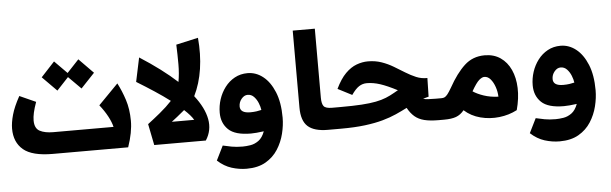

<svg xmlns="http://www.w3.org/2000/svg" viewBox="-56 -956 4435 1394"><g transform="rotate(-5 2161.5 -259.0)"><path d="M298 0Q148 0 83.5 -54.5Q19 -109 19 -208Q19 -252 35 -309Q51 -366 92 -440L210 -387Q194 -342 187 -310.5Q180 -279 180 -254Q180 -196 217 -176.5Q254 -157 315 -157H754Q746 -192 723 -235Q700 -278 665 -322L809 -469Q839 -412 861 -344Q883 -276 883.5 -191.5Q884 -107 847 0ZM371 -455 266 -561 365 -668 456 -576 542 -668 647 -561 547 -455 456 -546Z M1006 -155Q1047 -186 1096.5 -226.5Q1146 -267 1185 -309Q1135 -347 1074 -387Q1013 -427 946 -468L983 -643Q1144 -540 1252 -441Q1263 -500 1263 -569.5Q1263 -639 1260 -712L1421 -748Q1432 -628 1416 -521.5Q1400 -415 1357 -328Q1428 -237 1443.5 -154Q1459 -71 1413 0H1037ZM1179 -157H1342Q1323 -190 1275 -234Q1246 -210 1221.5 -190Q1197 -170 1179 -157Z M1757 -461Q1818 -461 1869 -421Q1920 -381 1951.5 -304.5Q1983 -228 1983 -117Q1983 -61 1968 -0.5Q1953 60 1919.5 112.5Q1886 165 1830 197.5Q1774 230 1691 230Q1637 230 1582.5 213Q1528 196 1480 152L1532 47Q1561 54 1596 60.5Q1631 67 1676 67Q1702 67 1733 62Q1764 57 1792.5 36.5Q1821 16 1838 -30Q1809 -26 1785 -24Q1761 -22 1744 -22Q1629 -22 1580 -69Q1531 -116 1531 -192Q1531 -242 1546.5 -289.5Q1562 -337 1591.5 -376Q1621 -415 1663 -438Q1705 -461 1757 -461ZM1679 -225Q1679 -176 1753 -176Q1777 -176 1798 -179Q1819 -182 1834 -186Q1831 -209 1820 -236.5Q1809 -264 1790 -284Q1771 -304 1744 -304Q1719 -304 1699 -280Q1679 -256 1679 -225Z M2303 0Q2203 0 2157 -41.5Q2111 -83 2111 -179V-740H2272V-237Q2272 -193 2286 -175Q2300 -157 2347 -157H2386V0Z M2386 -157H2409Q2500 -157 2562 -161Q2624 -165 2667 -173.5Q2710 -182 2742 -195Q2774 -208 2805 -226Q2816 -232 2822.5 -236Q2829 -240 2834 -242Q2761 -280 2710.5 -296.5Q2660 -313 2613 -313Q2582 -313 2556 -296Q2530 -279 2501 -237L2398 -290Q2432 -361 2471 -400Q2510 -439 2552 -454.5Q2594 -470 2635 -470Q2689 -470 2734.5 -454Q2780 -438 2820 -414Q2860 -390 2898 -366.5Q2936 -343 2974 -327Q3012 -311 3055 -312L3052 -176Q3043 -174 3032.5 -171Q3022 -168 3011 -164Q3025 -160 3046.5 -158.5Q3068 -157 3102 -157H3140V0H3110Q3047 0 3005.5 -10.5Q2964 -21 2936 -45Q2908 -69 2886 -109Q2847 -89 2803.5 -69.5Q2760 -50 2704.5 -34.5Q2649 -19 2574.5 -9.5Q2500 0 2399 0H2386Q2356 0 2356 -78Q2356 -157 2386 -157Z M3140 -157H3145Q3157 -157 3167 -161.5Q3177 -166 3189 -181Q3201 -196 3219 -227Q3275 -328 3335.5 -384Q3396 -440 3483 -440Q3550 -440 3598 -407Q3646 -374 3672.5 -316Q3699 -258 3701.5 -183Q3704 -108 3681 -23Q3622 8 3551.5 16Q3481 24 3413.5 6.5Q3346 -11 3296 -56Q3270 -24 3237 -12Q3204 0 3150 0H3140Q3110 0 3110 -78Q3110 -157 3140 -157ZM3467 -284Q3451 -284 3429.5 -266Q3408 -248 3373 -187Q3404 -166 3451.5 -150Q3499 -134 3557 -132Q3556 -168 3544 -203Q3532 -238 3512.5 -261Q3493 -284 3467 -284Z M4038 -461Q4099 -461 4150 -421Q4201 -381 4232.5 -304.5Q4264 -228 4264 -117Q4264 -61 4249 -0.5Q4234 60 4200.5 112.5Q4167 165 4111 197.5Q4055 230 3972 230Q3918 230 3863.5 213Q3809 196 3761 152L3813 47Q3842 54 3877 60.5Q3912 67 3957 67Q3983 67 4014 62Q4045 57 4073.5 36.5Q4102 16 4119 -30Q4090 -26 4066 -24Q4042 -22 4025 -22Q3910 -22 3861 -69Q3812 -116 3812 -192Q3812 -242 3827.5 -289.5Q3843 -337 3872.5 -376Q3902 -415 3944 -438Q3986 -461 4038 -461ZM3960 -225Q3960 -176 4034 -176Q4058 -176 4079 -179Q4100 -182 4115 -186Q4112 -209 4101 -236.5Q4090 -264 4071 -284Q4052 -304 4025 -304Q4000 -304 3980 -280Q3960 -256 3960 -225Z"/></g></svg>

Font: Readex Pro
Style: Bold
Weight: 700
Designer: Bonnie Shaver-Troup, Thomas Jockin
Foundry: Lexend
Version: Version 1.203; ttfautohint (v1.8.3)